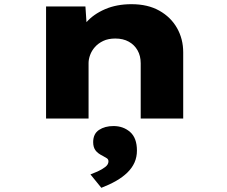

<svg xmlns="http://www.w3.org/2000/svg" viewBox="-20 -566 1085 917"><path d="M200 0V-535H388L398 -387L346 -372Q357 -419 391.5 -458.5Q426 -498 481.5 -522Q537 -546 608 -546Q686 -546 741 -515Q796 -484 825.5 -432Q855 -380 855 -316V0H652V-264Q652 -299 637 -325.5Q622 -352 595 -367Q568 -382 531 -382Q497 -382 473 -370.5Q449 -359 433.5 -341.5Q418 -324 410.5 -303.5Q403 -283 403 -265V0H302Q251 0 225.5 0Q200 0 200 0ZM464 331 412 267Q426 262 446 253Q466 244 482 232Q498 220 498 205Q498 195 490.5 190Q483 185 470 178Q447 167 436 152Q425 137 425 113Q425 73 453 54.5Q481 36 522 36Q569 36 601.5 64.5Q634 93 634 153Q634 184 622.5 210Q611 236 588.5 258Q566 280 534.5 298Q503 316 464 331Z"/></svg>

Font: Lexend Zetta Black
Style: Regular
Weight: 900
Designer: Bonnie Shaver-Troup, Thomas Jockin
Foundry: Lexend
Version: Version 1.007